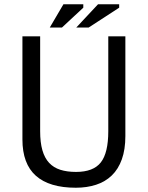

<svg xmlns="http://www.w3.org/2000/svg" viewBox="-20 -870 692 899"><path d="M487 -700H567V-233Q567 -170 550.5 -124Q534 -78 503.5 -48.5Q473 -19 430 -5Q387 9 335 9Q211 9 148 -47Q85 -103 85 -217V-700H168V-256Q168 -203 178.5 -166.5Q189 -130 210 -107.5Q231 -85 262.5 -75Q294 -65 336 -65Q417 -65 452 -109.5Q487 -154 487 -256ZM277 -850H370V-834L270 -741H213ZM439 -850H538V-834L395 -741H337Z"/></svg>

Font: PTSans
Style: Regular
Weight: 400
Designer: A.Korolkova, O.Umpeleva, V.Yefimov
Foundry: ParaType Ltd
Version: Version 2.003W OFL